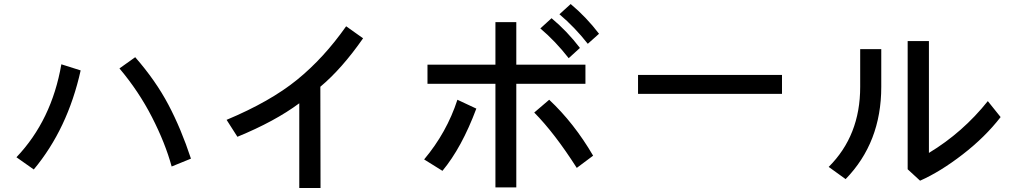

<svg xmlns="http://www.w3.org/2000/svg" viewBox="-20 -893 5040 952"><path d="M61.5 -113.3Q236.3 -296.9 284.2 -574.2L379.9 -543.9Q315.4 -253.9 147.5 -52.7ZM572.3 -553.7 650.4 -609.4Q752 -493.2 814.9 -374Q877.9 -254.9 926.8 -106.4L831.1 -67.4Q799.8 -182.6 733.9 -311.5Q668 -440.4 572.3 -553.7Z M1103.5 -298.8Q1320.3 -389.6 1453.1 -497.6Q1585.9 -605.5 1696.3 -762.7L1780.3 -703.1Q1674.8 -551.8 1568.4 -462.9L1569.3 39.1H1463.9V-380.9Q1342.8 -291 1157.2 -214.8Z M2099.6 -477.5V-572.3H2436.5V-783.2H2540V-572.3H2882.8V-477.5H2540V36.1H2436.5V-477.5ZM2083 -102.5Q2195.3 -236.3 2248 -398.4L2341.8 -354.5Q2269.5 -161.1 2173.8 -45.9ZM2628.9 -335 2703.1 -398.4Q2826.2 -283.2 2920.9 -121.1L2839.8 -60.5Q2729.5 -233.4 2628.9 -335ZM2753.9 -822.3 2809.6 -873Q2887.7 -807.6 2950.2 -725.6L2894.5 -675.8Q2830.1 -757.8 2753.9 -822.3ZM2659.2 -752 2714.8 -802.7Q2793 -737.3 2855.5 -655.3L2799.8 -604.5Q2733.4 -689.5 2659.2 -752Z M3143.6 -427.7V-521.5H3857.4V-427.7Z M4088.9 -65.4Q4245.1 -220.7 4245.1 -461.9V-649.4H4349.6V-461.9Q4349.6 -186.5 4172.9 -4.9ZM4480.5 -53.7V-689.5H4585.9V-134.8Q4753.9 -236.3 4877.9 -391.6L4941.4 -312.5Q4864.3 -212.9 4752.9 -127Q4641.6 -41 4542 2.9Z"/></svg>

Font: Gothic A1 SemiBold
Style: Regular
Weight: 600
Version: Version 2.50